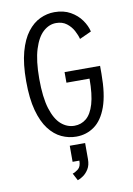

<svg xmlns="http://www.w3.org/2000/svg" viewBox="-103 -770 755 1089"><g transform="rotate(-10 275.0 -225.0)"><path d="M290 11Q246 11 205.5 -7.8Q165 -26.5 133 -68.2Q101 -110 82.2 -178.8Q63.5 -247.5 63.5 -348Q63.5 -447.5 82.2 -516Q101 -584.5 133.2 -626.5Q165.5 -668.5 205.8 -687.2Q246 -706 288.5 -706Q342 -706 380.8 -684Q419.5 -662 443 -628.8Q466.5 -595.5 474 -562L406 -531Q400.5 -553.5 386.5 -579.8Q372.5 -606 348 -624.8Q323.5 -643.5 287.5 -643.5Q247.5 -643.5 213.8 -613.5Q180 -583.5 159.5 -518.2Q139 -453 139 -348Q139 -241.5 159.2 -176.2Q179.5 -111 213.8 -81.2Q248 -51.5 290 -51.5Q329 -51.5 358.2 -75.5Q387.5 -99.5 403.8 -154.2Q420 -209 420 -300H287V-361H491.5V-315Q491.5 -198 465.8 -126.2Q440 -54.5 394.2 -21.8Q348.5 11 290 11ZM243.5 148V55.5H332V148Q332 182.5 318.2 204.8Q304.5 227 286.2 239.5Q268 252 254.5 256L232.5 214Q246.5 210.5 264.5 196.5Q282.5 182.5 282.5 148Z"/></g></svg>

Font: Trispace SemiCondensed Light
Style: Regular
Weight: 300
Width: 4
Designer: Tyler Finck
Foundry: Etcetera Type Company
Version: Version 1.210; ttfautohint (v1.8.3)